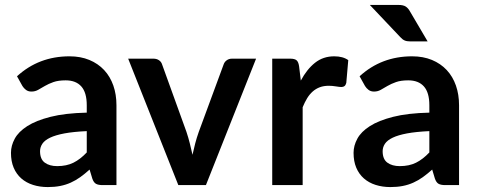

<svg xmlns="http://www.w3.org/2000/svg" viewBox="-20 -751 1938 779"><path d="M396.5 0Q379 0 369.5 -5.2Q360 -10.5 354.5 -26.5L343.5 -63Q324 -45.5 305.5 -32.2Q287 -19 267 -10Q247 -1 224.2 3.5Q201.5 8 174 8Q141.5 8 114 -0.8Q86.5 -9.5 66.5 -27Q46.5 -44.5 35.5 -70.5Q24.5 -96.5 24.5 -131Q24.5 -160 39.8 -188.2Q55 -216.5 90.5 -239.2Q126 -262 185 -277Q244 -292 332 -294V-324Q332 -375.5 310 -400.2Q288 -425 246.5 -425Q216.5 -425 196.8 -418Q177 -411 162 -402.2Q147 -393.5 134.8 -386.5Q122.5 -379.5 107.5 -379.5Q94.5 -379.5 85.5 -386.2Q76.5 -393 71 -402L49 -441.5Q137.5 -522.5 262 -522.5Q307 -522.5 342.5 -507.8Q378 -493 402.5 -466.8Q427 -440.5 439.8 -404Q452.5 -367.5 452.5 -324V0ZM212 -77Q250 -77 277.8 -90.8Q305.5 -104.5 332 -132.5V-219Q278 -216.5 241.8 -209.8Q205.5 -203 183.5 -192.5Q161.5 -182 152 -168Q142.5 -154 142.5 -137.5Q142.5 -105 161.8 -91Q181 -77 212 -77Z M500 -513H602Q616 -513 625.2 -506.5Q634.5 -500 637.5 -490L736.5 -216Q744.5 -192 750.2 -169Q756 -146 761 -123Q766 -146 772 -169Q778 -192 786.5 -216L887.5 -490Q891 -500 900 -506.5Q909 -513 921.5 -513H1019L815.5 0H703.5Z M1084.5 0V-513H1157Q1176 -513 1183.5 -506.2Q1191 -499.5 1193.5 -482L1200.5 -424Q1225 -470 1258 -496.2Q1291 -522.5 1336 -522.5Q1371.5 -522.5 1393 -507L1385 -414.5Q1382.5 -405.5 1377.8 -401.8Q1373 -398 1365 -398Q1357.5 -398 1342.8 -400.5Q1328 -403 1314 -403Q1293.5 -403 1277.5 -397Q1261.5 -391 1248.8 -379.8Q1236 -368.5 1226.2 -352.5Q1216.5 -336.5 1208 -316V0Z M1414.5 0ZM1786.5 0Q1769 0 1759.5 -5.2Q1750 -10.5 1744.5 -26.5L1733.5 -63Q1714 -45.5 1695.5 -32.2Q1677 -19 1657 -10Q1637 -1 1614.2 3.5Q1591.5 8 1564 8Q1531.5 8 1504 -0.8Q1476.5 -9.5 1456.5 -27Q1436.5 -44.5 1425.5 -70.5Q1414.5 -96.5 1414.5 -131Q1414.5 -160 1429.8 -188.2Q1445 -216.5 1480.5 -239.2Q1516 -262 1575 -277Q1634 -292 1722 -294V-324Q1722 -375.5 1700 -400.2Q1678 -425 1636.5 -425Q1606.5 -425 1586.8 -418Q1567 -411 1552 -402.2Q1537 -393.5 1524.8 -386.5Q1512.5 -379.5 1497.5 -379.5Q1484.5 -379.5 1475.5 -386.2Q1466.5 -393 1461 -402L1439 -441.5Q1527.5 -522.5 1652 -522.5Q1697 -522.5 1732.5 -507.8Q1768 -493 1792.5 -466.8Q1817 -440.5 1829.8 -404Q1842.5 -367.5 1842.5 -324V0ZM1602 -77Q1640 -77 1667.8 -90.8Q1695.5 -104.5 1722 -132.5V-219Q1668 -216.5 1631.8 -209.8Q1595.5 -203 1573.5 -192.5Q1551.5 -182 1542 -168Q1532.5 -154 1532.5 -137.5Q1532.5 -105 1551.8 -91Q1571 -77 1602 -77ZM1596 -731Q1616.5 -731 1626.5 -724.2Q1636.5 -717.5 1643.5 -704.5L1715 -583H1644.5Q1630.5 -583 1621.8 -586.8Q1613 -590.5 1604 -600.5L1480.5 -731Z"/></svg>

Font: Lato
Style: Bold
Weight: 700
Designer: Lukasz Dziedzic
Foundry: tyPoland Lukasz Dziedzic
Version: Version 2.007; 2014-02-27